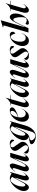

<svg xmlns="http://www.w3.org/2000/svg" viewBox="2146 -2958 1017 5348"><g transform="rotate(-90 2654.0 -284.5)"><path d="M172.9 -86.9Q196.8 -86.9 224.1 -129.4Q251.5 -171.9 317.9 -298.8L398.9 -455.1Q384.3 -469.2 374.3 -477.5Q364.3 -485.8 348.9 -493.4Q333.5 -501 319.8 -501Q279.8 -501 235.6 -450.2Q191.4 -399.4 161.6 -320.1Q131.8 -240.7 131.8 -166Q131.8 -124.5 143.8 -105.7Q155.8 -86.9 172.9 -86.9ZM7.8 -130.9Q7.8 -174.8 24.4 -222.4Q41 -270 68.4 -312.3Q95.7 -354.5 131.8 -393.1Q168 -431.6 206.5 -459.5Q245.1 -487.3 284.9 -503.7Q324.7 -520 357.9 -520Q364.7 -520 371.6 -519.3Q378.4 -518.6 384 -517.8Q389.6 -517.1 397.5 -514.6Q405.3 -512.2 409.9 -511Q414.6 -509.8 423.6 -506.1Q432.6 -502.4 436.5 -500.7Q440.4 -499 450.9 -493.9Q461.4 -488.8 465.1 -487.1Q468.8 -485.4 481 -479.2Q493.2 -473.1 497.1 -471.2L534.2 -518.1H539.1L439 -168Q412.1 -74.2 448.2 -74.2Q460.4 -74.2 474.4 -88.4Q488.3 -102.5 515.1 -138.2H523.9Q502 -108.4 492.2 -95.5Q482.4 -82.5 461.2 -57.1Q439.9 -31.7 426 -20Q412.1 -8.3 393.3 2Q374.5 12.2 357.9 12.2Q340.8 12.2 327.9 2.7Q314.9 -6.8 307.1 -26.6Q299.3 -46.4 301.5 -82.5Q303.7 -118.7 317.9 -166L377 -370.1H368.2L328.1 -293Q314.9 -268.1 297.6 -233.6Q280.3 -199.2 269.8 -178.7Q259.3 -158.2 245.1 -131.1Q231 -104 221.4 -88.1Q211.9 -72.3 199.7 -53.7Q187.5 -35.2 177.7 -24.9Q168 -14.6 156.5 -5.1Q145 4.4 133.5 8.3Q122.1 12.2 109.9 12.2Q69.8 12.2 38.8 -27.3Q7.8 -66.9 7.8 -130.9Z M544.4 -370.1Q564 -396.5 576.2 -412.4Q588.4 -428.2 608.6 -451.4Q628.9 -474.6 644.5 -487.5Q660.2 -500.5 679.4 -510.3Q698.7 -520 715.8 -520Q739.3 -520 754.2 -504.6Q769 -489.3 772.7 -453.9Q776.4 -418.5 756.8 -360.8L687.5 -151.9Q675.8 -110.4 681.2 -94.2Q686.5 -78.1 703.6 -78.1Q730 -78.1 762.7 -127.9Q795.4 -177.7 855.5 -306.2L950.7 -507.8H1071.8L972.7 -168Q945.8 -74.2 981.4 -74.2Q994.6 -74.2 1008.8 -88.6Q1022.9 -103 1049.8 -138.2H1058.6Q1037.6 -109.9 1026.9 -95.5Q1016.1 -81.1 995.4 -56.9Q974.6 -32.7 960 -20.3Q945.3 -7.8 926.8 2.2Q908.2 12.2 891.6 12.2Q875 12.2 862.1 2.7Q849.1 -6.8 840.8 -26.4Q832.5 -45.9 834.5 -81.5Q836.4 -117.2 850.6 -164.1L919.4 -394H910.6L864.7 -295.9Q790.5 -137.7 735.6 -62.7Q680.7 12.2 625.5 12.2Q596.2 12.2 577.6 -5.9Q559.1 -23.9 554.9 -62.5Q550.8 -101.1 570.8 -161.1L637.7 -369.1Q646 -395 646.5 -411.6Q647 -428.2 642.1 -434.1Q637.2 -439.9 628.9 -439.9Q613.8 -439.9 597.2 -423.1Q580.6 -406.2 553.7 -370.1Z M1124.5 -373Q1124.5 -433.6 1185.3 -476.8Q1246.1 -520 1327.1 -520Q1378.9 -520 1409.7 -500.5Q1440.4 -481 1440.4 -449.2Q1440.4 -412.6 1408.2 -395Q1387.2 -442.4 1356.2 -472.7Q1325.2 -502.9 1285.2 -502.9Q1257.3 -502.9 1240.7 -488.3Q1224.1 -473.6 1224.1 -448.2Q1224.1 -426.8 1239.7 -399.2Q1255.4 -371.6 1295.4 -319.8Q1341.3 -260.7 1359.4 -227.3Q1377.4 -193.8 1377.4 -161.1Q1377.4 -93.8 1314.2 -40.8Q1251 12.2 1162.6 12.2Q1108.9 12.2 1079.6 -8.5Q1050.3 -29.3 1050.3 -63Q1050.3 -99.6 1086.4 -121.1Q1110.4 -69.3 1146 -40.3Q1181.6 -11.2 1219.2 -11.2Q1247.6 -11.2 1264.4 -27.8Q1281.2 -44.4 1281.2 -73.2Q1281.2 -98.1 1265.1 -128.4Q1249 -158.7 1209.5 -210.9Q1161.6 -272 1143.1 -307.9Q1124.5 -343.8 1124.5 -373Z M1418.5 82Q1418.5 117.7 1459.7 154.3Q1501 190.9 1548.3 190.9Q1587.4 190.9 1616.9 162.1Q1646.5 133.3 1666.5 65.9L1793.5 -370.1H1784.7L1744.6 -293.9Q1736.3 -276.9 1719.5 -243.4Q1702.6 -210 1695.1 -194.8Q1687.5 -179.7 1673.8 -153.1Q1660.2 -126.5 1652.6 -113Q1645 -99.6 1633.5 -80.3Q1622.1 -61 1613.8 -49.8Q1605.5 -38.6 1595.7 -27.1Q1585.9 -15.6 1576.7 -7.8Q1559.1 6.8 1529.3 17.3Q1499.5 27.8 1476.6 33Q1453.6 38.1 1436 50.5Q1418.5 63 1418.5 82ZM1310.5 87.9Q1310.5 67.9 1326.4 54.4Q1342.3 41 1368.4 34.9Q1394.5 28.8 1421.1 25.4Q1447.8 22 1475.8 18.8Q1503.9 15.6 1516.6 11.2V7.8Q1478.5 2.4 1450.9 -34.7Q1423.3 -71.8 1423.3 -130.9Q1423.3 -195.8 1459.2 -267.6Q1495.1 -339.4 1547.6 -393.8Q1600.1 -448.2 1662.1 -484.1Q1724.1 -520 1774.4 -520Q1781.7 -520 1788.6 -519.5Q1795.4 -519 1803.5 -516.8Q1811.5 -514.6 1816.9 -513.7Q1822.3 -512.7 1832 -508.5Q1841.8 -504.4 1845.9 -503.2Q1850.1 -502 1862.1 -496.1Q1874 -490.2 1877.2 -488.8Q1880.4 -487.3 1895 -480Q1909.7 -472.7 1912.6 -471.2L1950.7 -519H1955.6L1832.5 -89.8Q1792 48.8 1712.4 126.5Q1632.8 204.1 1527.3 204.1Q1480.5 204.1 1430.4 189Q1380.4 173.8 1345.5 146.2Q1310.5 118.7 1310.5 87.9ZM1548.3 -166Q1548.3 -124.5 1559.8 -105.7Q1571.3 -86.9 1588.4 -86.9Q1612.3 -86.9 1641.6 -131.3Q1670.9 -175.8 1734.4 -298.8L1814.5 -455.1Q1799.3 -469.7 1790 -477.5Q1780.8 -485.4 1765.1 -493.2Q1749.5 -501 1735.4 -501Q1705.6 -501 1671.9 -470Q1638.2 -439 1611.3 -391.8Q1584.5 -344.7 1566.4 -283.4Q1548.3 -222.2 1548.3 -166Z M1936.5 -167Q1936.5 -231.9 1964.1 -296.9Q1991.7 -361.8 2035.6 -410.6Q2079.6 -459.5 2137.7 -489.7Q2195.8 -520 2253.4 -520Q2294.9 -520 2316.2 -502.9Q2337.4 -485.8 2337.4 -459Q2337.4 -411.1 2263.9 -365Q2190.4 -318.8 2060.5 -280.8Q2056.2 -254.9 2056.2 -228Q2056.2 -151.4 2085.9 -113.8Q2115.7 -76.2 2166.5 -76.2Q2204.1 -76.2 2234.6 -101.8Q2265.1 -127.4 2296.4 -187H2304.2Q2281.2 -141.1 2258.8 -106.9Q2236.3 -72.8 2209.2 -44.7Q2182.1 -16.6 2150.4 -2.2Q2118.7 12.2 2083.5 12.2Q2017.6 12.2 1977.1 -36.4Q1936.5 -85 1936.5 -167ZM2061.5 -292Q2147.9 -317.9 2193.6 -362.5Q2239.3 -407.2 2239.3 -457Q2239.3 -478.5 2229.2 -489.3Q2219.2 -500 2202.1 -500Q2157.7 -500 2116.5 -438Q2075.2 -376 2061.5 -292Z M2356.4 -181.2 2447.3 -496.1H2392.1V-507.8H2465.3Q2504.9 -526.9 2542.5 -559.8Q2580.1 -592.8 2601.1 -632.8H2606.4L2570.3 -507.8H2676.3V-496.1H2567.4L2475.1 -174.8Q2463.4 -137.2 2466.1 -114.7Q2468.8 -92.3 2477.8 -83.3Q2486.8 -74.2 2501.5 -74.2Q2518.1 -74.2 2534.9 -88.9Q2551.8 -103.5 2578.1 -138.2H2587.4Q2564.5 -106.4 2547.1 -85.4Q2529.8 -64.5 2505.1 -39.1Q2480.5 -13.7 2456.1 -0.7Q2431.6 12.2 2408.2 12.2Q2379.9 12.2 2362.3 -6.8Q2344.7 -25.9 2340.3 -68.8Q2335.9 -111.8 2356.4 -181.2Z M2781.7 -86.9Q2805.7 -86.9 2833 -129.4Q2860.4 -171.9 2926.8 -298.8L3007.8 -455.1Q2993.2 -469.2 2983.2 -477.5Q2973.1 -485.8 2957.8 -493.4Q2942.4 -501 2928.7 -501Q2888.7 -501 2844.5 -450.2Q2800.3 -399.4 2770.5 -320.1Q2740.7 -240.7 2740.7 -166Q2740.7 -124.5 2752.7 -105.7Q2764.6 -86.9 2781.7 -86.9ZM2616.7 -130.9Q2616.7 -174.8 2633.3 -222.4Q2649.9 -270 2677.2 -312.3Q2704.6 -354.5 2740.7 -393.1Q2776.9 -431.6 2815.4 -459.5Q2854 -487.3 2893.8 -503.7Q2933.6 -520 2966.8 -520Q2973.6 -520 2980.5 -519.3Q2987.3 -518.6 2992.9 -517.8Q2998.5 -517.1 3006.3 -514.6Q3014.2 -512.2 3018.8 -511Q3023.4 -509.8 3032.5 -506.1Q3041.5 -502.4 3045.4 -500.7Q3049.3 -499 3059.8 -493.9Q3070.3 -488.8 3074 -487.1Q3077.6 -485.4 3089.8 -479.2Q3102.1 -473.1 3106 -471.2L3143.1 -518.1H3147.9L3047.9 -168Q3021 -74.2 3057.1 -74.2Q3069.3 -74.2 3083.3 -88.4Q3097.2 -102.5 3124 -138.2H3132.8Q3110.8 -108.4 3101.1 -95.5Q3091.3 -82.5 3070.1 -57.1Q3048.8 -31.7 3034.9 -20Q3021 -8.3 3002.2 2Q2983.4 12.2 2966.8 12.2Q2949.7 12.2 2936.8 2.7Q2923.8 -6.8 2916 -26.6Q2908.2 -46.4 2910.4 -82.5Q2912.6 -118.7 2926.8 -166L2985.8 -370.1H2977.1L2937 -293Q2923.8 -268.1 2906.5 -233.6Q2889.2 -199.2 2878.7 -178.7Q2868.2 -158.2 2854 -131.1Q2839.8 -104 2830.3 -88.1Q2820.8 -72.3 2808.6 -53.7Q2796.4 -35.2 2786.6 -24.9Q2776.9 -14.6 2765.4 -5.1Q2753.9 4.4 2742.4 8.3Q2731 12.2 2718.8 12.2Q2678.7 12.2 2647.7 -27.3Q2616.7 -66.9 2616.7 -130.9Z M3153.3 -370.1Q3172.9 -396.5 3185.1 -412.4Q3197.3 -428.2 3217.5 -451.4Q3237.8 -474.6 3253.4 -487.5Q3269 -500.5 3288.3 -510.3Q3307.6 -520 3324.7 -520Q3348.1 -520 3363 -504.6Q3377.9 -489.3 3381.6 -453.9Q3385.3 -418.5 3365.7 -360.8L3296.4 -151.9Q3284.7 -110.4 3290 -94.2Q3295.4 -78.1 3312.5 -78.1Q3338.9 -78.1 3371.6 -127.9Q3404.3 -177.7 3464.4 -306.2L3559.6 -507.8H3680.7L3581.5 -168Q3554.7 -74.2 3590.3 -74.2Q3603.5 -74.2 3617.7 -88.6Q3631.8 -103 3658.7 -138.2H3667.5Q3646.5 -109.9 3635.7 -95.5Q3625 -81.1 3604.2 -56.9Q3583.5 -32.7 3568.8 -20.3Q3554.2 -7.8 3535.6 2.2Q3517.1 12.2 3500.5 12.2Q3483.9 12.2 3470.9 2.7Q3458 -6.8 3449.7 -26.4Q3441.4 -45.9 3443.4 -81.5Q3445.3 -117.2 3459.5 -164.1L3528.3 -394H3519.5L3473.6 -295.9Q3399.4 -137.7 3344.5 -62.7Q3289.6 12.2 3234.4 12.2Q3205.1 12.2 3186.5 -5.9Q3168 -23.9 3163.8 -62.5Q3159.7 -101.1 3179.7 -161.1L3246.6 -369.1Q3254.9 -395 3255.4 -411.6Q3255.9 -428.2 3251 -434.1Q3246.1 -439.9 3237.8 -439.9Q3222.7 -439.9 3206.1 -423.1Q3189.5 -406.2 3162.6 -370.1Z M3733.4 -373Q3733.4 -433.6 3794.2 -476.8Q3855 -520 3936 -520Q3987.8 -520 4018.6 -500.5Q4049.3 -481 4049.3 -449.2Q4049.3 -412.6 4017.1 -395Q3996.1 -442.4 3965.1 -472.7Q3934.1 -502.9 3894 -502.9Q3866.2 -502.9 3849.6 -488.3Q3833 -473.6 3833 -448.2Q3833 -426.8 3848.6 -399.2Q3864.3 -371.6 3904.3 -319.8Q3950.2 -260.7 3968.3 -227.3Q3986.3 -193.8 3986.3 -161.1Q3986.3 -93.8 3923.1 -40.8Q3859.9 12.2 3771.5 12.2Q3717.8 12.2 3688.5 -8.5Q3659.2 -29.3 3659.2 -63Q3659.2 -99.6 3695.3 -121.1Q3719.2 -69.3 3754.9 -40.3Q3790.5 -11.2 3828.1 -11.2Q3856.4 -11.2 3873.3 -27.8Q3890.1 -44.4 3890.1 -73.2Q3890.1 -98.1 3874 -128.4Q3857.9 -158.7 3818.4 -210.9Q3770.5 -272 3752 -307.9Q3733.4 -343.8 3733.4 -373Z M4045.4 -167Q4045.4 -231.9 4072.5 -297.1Q4099.6 -362.3 4142.1 -410.6Q4184.6 -459 4240 -489.5Q4295.4 -520 4349.1 -520Q4396 -520 4419.7 -498Q4443.4 -476.1 4443.4 -442.9Q4443.4 -416 4428.2 -395Q4413.1 -374 4394 -363.8Q4359.4 -497.1 4301.3 -497.1Q4265.6 -497.1 4234.1 -458.5Q4202.6 -419.9 4184.3 -357.7Q4166 -295.4 4166 -228Q4166 -151.4 4195.1 -113.8Q4224.1 -76.2 4273.4 -76.2Q4310.5 -76.2 4340.8 -101.8Q4371.1 -127.4 4402.3 -187H4410.2Q4362.8 -91.8 4310.5 -39.8Q4258.3 12.2 4191.4 12.2Q4127 12.2 4086.2 -36.4Q4045.4 -85 4045.4 -167Z M4422.4 0 4620.1 -689.9 4562 -707V-711.9L4763.2 -772.9H4764.2L4574.2 -113.8H4583L4627.9 -210.9Q4653.3 -266.1 4671.1 -302.5Q4689 -338.9 4709.5 -377.4Q4730 -416 4746.3 -439.5Q4762.7 -462.9 4780.5 -482.7Q4798.3 -502.4 4815.7 -511.2Q4833 -520 4851.1 -520Q4892.1 -520 4922.1 -478Q4952.1 -436 4952.1 -365.2Q4952.1 -293 4926.5 -221.9Q4900.9 -150.9 4862.3 -100.6Q4823.7 -50.3 4777.6 -19Q4731.4 12.2 4690.9 12.2Q4666 12.2 4653.1 1Q4640.1 -10.3 4640.1 -29.8Q4640.1 -57.1 4665 -82Q4683.1 -67.9 4710.9 -57.9Q4738.8 -47.9 4764.2 -47.9Q4784.2 -47.9 4798.8 -54.7Q4813.5 -61.5 4825.4 -77.6Q4837.4 -93.8 4843.8 -123.5Q4850.1 -153.3 4850.1 -195.8Q4850.1 -291.5 4831.3 -356.7Q4812.5 -421.9 4782.2 -421.9Q4756.3 -421.9 4724.1 -372.1Q4691.9 -322.3 4637.2 -203.1L4543 0Z M4987.8 -181.2 5078.6 -496.1H5023.4V-507.8H5096.7Q5136.2 -526.9 5173.8 -559.8Q5211.4 -592.8 5232.4 -632.8H5237.8L5201.7 -507.8H5307.6V-496.1H5198.7L5106.4 -174.8Q5094.7 -137.2 5097.4 -114.7Q5100.1 -92.3 5109.1 -83.3Q5118.2 -74.2 5132.8 -74.2Q5149.4 -74.2 5166.3 -88.9Q5183.1 -103.5 5209.5 -138.2H5218.8Q5195.8 -106.4 5178.5 -85.4Q5161.1 -64.5 5136.5 -39.1Q5111.8 -13.7 5087.4 -0.7Q5063 12.2 5039.6 12.2Q5011.2 12.2 4993.7 -6.8Q4976.1 -25.9 4971.7 -68.8Q4967.3 -111.8 4987.8 -181.2Z"/></g></svg>

Font: Nyght Serif Medium Italic
Style: Regular
Weight: 500
Italic angle: -16°
Designer: Maksym Kobuzan
Version: Version 0.410;Glyphs 3.1.2 (3151)